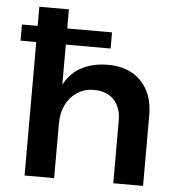

<svg xmlns="http://www.w3.org/2000/svg" viewBox="-53 -792 777 841"><g transform="rotate(5 336.0 -371.0)"><path d="M17 -658H413V-587H17ZM476 -275Q476 -333 444.5 -366.5Q413 -400 357 -400Q314 -400 282 -378.5Q250 -357 233 -321.5Q216 -286 216 -240H182Q182 -337 209.5 -397.5Q237 -458 288 -486.5Q339 -515 409 -515Q470 -515 514.5 -490Q559 -465 583 -419.5Q607 -374 607 -310V0H476ZM86 -742H216V0H86Z"/></g></svg>

Font: Alexandria Medium
Style: Regular
Weight: 500
Designer: Mohamed Gaber
Foundry: Kief Type Foundry
Version: Version 5.100